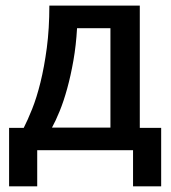

<svg xmlns="http://www.w3.org/2000/svg" viewBox="-20 -532 604 680"><path d="M12.2 127.9V-79.1H64Q77.6 -105.5 93.8 -145.8Q109.9 -186 123.3 -240.2Q136.7 -294.4 145.8 -362.5Q154.8 -430.7 154.8 -512.2H475.1V-79.1H550.8V127.9H451.2V0H111.8V127.9ZM371.1 -432.1H252.9Q249.5 -371.6 240 -317.6Q230.5 -263.7 218 -218.5Q205.6 -173.3 191.2 -138.2Q176.8 -103 164.1 -80.1H371.1Z"/></svg>

Font: Lorenzo Sans Medium
Style: Regular
Weight: 500
Foundry: Intel Corporation
Version: Version 1.00; ttfautohint (v1.5)